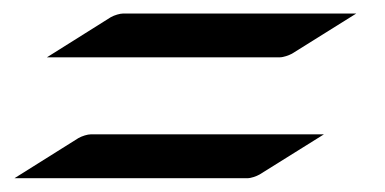

<svg xmlns="http://www.w3.org/2000/svg" viewBox="-20 -360 561 280"><path d="M48.4 -276.4H387.7C393.6 -276.4 401.2 -279.3 405.8 -281.7L499.6 -340.3H159.8C154.9 -340.3 146.9 -337.9 141.7 -335ZM1.1 -100.1H340.5C346.4 -100.1 354 -103 358.5 -105.5L452.4 -164.1H112.5C107.6 -164.1 99.7 -161.6 94.5 -158.7Z"/></svg>

Font: Pierce
Style: Oblique
Weight: 400
Italic angle: -15°
Version: Version 0.2.0